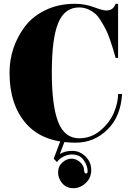

<svg xmlns="http://www.w3.org/2000/svg" viewBox="-20 -739 691 1008"><path d="M396 -13Q458 -13 506.5 -53.5Q555 -94 577.5 -146.5Q600 -199 600 -246H621Q614 -127 544 -58.5Q474 10 378 10Q205 10 117.5 -89.5Q30 -189 30 -357Q30 -491 111 -600Q151 -653 219 -686Q287 -719 373 -719Q426 -719 472.5 -701.5Q519 -684 538 -684Q557 -684 568.5 -692.5Q580 -701 587 -719H600V-435H587Q577 -469 573 -483.5Q569 -498 557 -532Q545 -566 536 -583.5Q527 -601 511 -627.5Q495 -654 480 -667Q440 -700 396 -700Q319 -700 285.5 -618Q252 -536 252 -360Q252 -184 285.5 -98.5Q319 -13 396 -13ZM294 70Q320 53 359.5 53Q399 53 429 82.5Q459 112 459 153.5Q459 195 430 222Q401 249 365 249Q329 249 307 223.5Q285 198 285 166Q285 134 307.5 114Q330 94 355 94Q380 94 400 112Q420 130 421 151Q422 172 431 172Q440 172 440 160Q440 130 419 101Q398 72 358 72Q335 72 312.5 83.5Q290 95 279 112L262 94L299 -4L319 4Z"/></svg>

Font: Elsie Swash Caps Black
Style: Regular
Weight: 900
Designer: Alejandro Inler
Foundry: Alejandro Inler
Version: 1.003